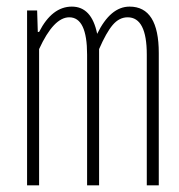

<svg xmlns="http://www.w3.org/2000/svg" viewBox="-20 -558 540 578"><path d="M61.5 0V-526.4H91.8L93.8 -461.9H97.7Q136.7 -538.1 196.3 -538.1Q255.9 -538.1 272.5 -456.1Q312.5 -538.1 370.1 -538.1Q458 -538.1 458 -398.4V0H421.9V-393.6Q421.9 -505.9 364.3 -505.9Q338.9 -505.9 319.3 -482.9Q299.8 -460 278.3 -410.2V0H242.2V-393.6Q242.2 -505.9 188.5 -505.9Q141.6 -505.9 97.7 -410.2V0Z"/></svg>

Font: Gen Shin Gothic Monospace ExtraLight
Style: Regular
Weight: 200
Designer: [Source Han Sans]
Ryoko NISHIZUKA  (kana & ideographs); Paul D. Hunt (Latin, Greek & Cyrillic); Wenlong ZHANG  (bopomofo
Version: Version 1.002.20150607